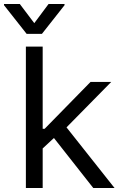

<svg xmlns="http://www.w3.org/2000/svg" viewBox="-62 -940 599 960"><path d="M144.5 -295.9H161.1L390.6 -530.3H494.1L247.1 -279.3H239.3L145.5 -192.4ZM67.4 -707H151.4V0H67.4ZM199.2 -260.7 257.8 -319.3 510.7 0H404.3ZM109.4 -824.2 180.7 -919.9H260.7V-914.1L147.5 -770.5H71.3L-42 -914.1V-919.9H37.1Z"/></svg>

Font: Pretendard GOV Variable
Style: Regular
Weight: 400
Designer: Base glyphs from Inter by Rasmus Andersson; Hangul glyphs from Noto Sans CJK(Source Han Sans) by Jang Soo-young and Kang
Foundry: Kil Hyung-jin
Version: Version 1.307;Glyphs 3.2 (3192)